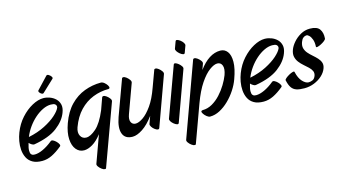

<svg xmlns="http://www.w3.org/2000/svg" viewBox="-95 -1031 2965 1646"><g transform="rotate(-15 1387.5 -208.0)"><path d="M340 -41Q293 -2 250 19Q207 40 163 40Q110 40 77.5 21Q45 2 29.5 -29.5Q14 -61 11 -99Q8 -137 15 -175.5Q22 -214 35 -247Q62 -317 108.5 -368.5Q155 -420 208.5 -449Q262 -478 308 -478Q336 -478 365 -467.5Q394 -457 415.5 -436.5Q437 -416 444.5 -385.5Q452 -355 436 -314Q411 -247 339 -192.5Q267 -138 134 -115Q125 -113 111.5 -121Q98 -129 88 -140Q75 -98 75 -75Q75 -52 82.5 -42.5Q90 -33 99.5 -31.5Q109 -30 115 -30Q147 -30 189 -49.5Q231 -69 275 -105Q283 -112 296.5 -105.5Q310 -99 323 -86Q336 -73 342 -60Q348 -47 340 -41ZM105 -191 104 -188Q186 -205 249.5 -237.5Q313 -270 352.5 -305.5Q392 -341 403 -368Q405 -372 404.5 -381.5Q404 -391 394 -399.5Q384 -408 356 -408Q322 -408 284.5 -390Q247 -372 212.5 -341.5Q178 -311 150 -272Q122 -233 105 -191ZM287 -554Q313 -580 336.5 -606.5Q360 -633 385 -658Q393 -665 406 -657Q419 -649 427 -637Q435 -625 428 -618Q403 -593 376.5 -569.5Q350 -546 324 -520Q317 -513 305.5 -519Q294 -525 287 -536Q280 -547 287 -554Z M871 -299 674 240Q673 247 663 247Q652 247 636 235.5Q620 224 609.5 209Q599 194 603 184L690 -56Q649 -3 608 21Q567 45 533 45Q491 45 463.5 12Q436 -21 432.5 -80Q429 -139 457 -217Q491 -311 547 -368.5Q603 -426 673.5 -452.5Q744 -479 819 -479Q834 -479 849 -467Q864 -455 873.5 -440Q883 -425 880 -416Q878 -409 869 -409Q797 -409 731 -383Q665 -357 612.5 -302.5Q560 -248 528 -161Q512 -116 528.5 -86Q545 -56 579 -56Q617 -56 667 -100Q717 -144 761 -249L799 -355Q802 -362 811 -362Q823 -362 838.5 -350.5Q854 -339 864.5 -324.5Q875 -310 871 -299Z M1362 -410 1203 28Q1200 36 1191 36Q1180 36 1164 24.5Q1148 13 1138 -2.5Q1128 -18 1131 -28L1155 -94Q1105 -26 1054.5 7Q1004 40 965 40Q898 40 878.5 -12.5Q859 -65 891 -155L1005 -466Q1007 -474 1017 -474Q1029 -474 1044 -462.5Q1059 -451 1069.5 -436Q1080 -421 1076 -410L983 -155Q967 -111 979 -86.5Q991 -62 1019 -62Q1047 -62 1085.5 -88.5Q1124 -115 1164.5 -172Q1205 -229 1238 -322L1291 -466Q1293 -474 1303 -474Q1315 -474 1330 -462.5Q1345 -451 1355.5 -436Q1366 -421 1362 -410Z M1509 -595 1531 -655Q1535 -666 1547.5 -662.5Q1560 -659 1574.5 -647.5Q1589 -636 1597.5 -622.5Q1606 -609 1603 -599L1581 -539Q1577 -528 1564.5 -531.5Q1552 -535 1538 -546.5Q1524 -558 1515 -571.5Q1506 -585 1509 -595ZM1304 -28 1464 -466Q1468 -477 1480.5 -473.5Q1493 -470 1507 -458.5Q1521 -447 1530 -433.5Q1539 -420 1535 -410L1376 28Q1372 39 1359.5 35.5Q1347 32 1332.5 20.5Q1318 9 1309.5 -4.5Q1301 -18 1304 -28Z M1603 -25Q1647 -25 1687.5 -48Q1728 -71 1762 -108Q1796 -145 1821.5 -187Q1847 -229 1861 -266Q1880 -319 1868.5 -349Q1857 -379 1826 -379Q1797 -379 1756 -349Q1715 -319 1672 -255.5Q1629 -192 1591 -89L1471 240Q1470 247 1460 247Q1449 247 1433 235.5Q1417 224 1406.5 209Q1396 194 1400 184L1636 -466Q1639 -473 1648 -473Q1660 -473 1675.5 -461.5Q1691 -450 1701.5 -435.5Q1712 -421 1708 -410L1689 -358Q1778 -479 1879 -479Q1918 -479 1941.5 -448Q1965 -417 1964.5 -357Q1964 -297 1932 -210Q1916 -165 1886.5 -120Q1857 -75 1818.5 -37.5Q1780 0 1737 22.5Q1694 45 1651 45Q1638 45 1622.5 33Q1607 21 1596.5 5.5Q1586 -10 1589 -18Q1593 -25 1603 -25Z M2305 -41Q2258 -2 2215 19Q2172 40 2128 40Q2075 40 2042.5 21Q2010 2 1994.5 -29.5Q1979 -61 1976 -99Q1973 -137 1980 -175.5Q1987 -214 2000 -247Q2027 -317 2073.5 -368.5Q2120 -420 2173.5 -449Q2227 -478 2273 -478Q2301 -478 2330 -467.5Q2359 -457 2380.5 -436.5Q2402 -416 2409.5 -385.5Q2417 -355 2401 -314Q2376 -247 2304 -192.5Q2232 -138 2099 -115Q2090 -113 2076.5 -121Q2063 -129 2053 -140Q2040 -98 2040 -75Q2040 -52 2047.5 -42.5Q2055 -33 2064.5 -31.5Q2074 -30 2080 -30Q2112 -30 2154 -49.5Q2196 -69 2240 -105Q2248 -112 2261.5 -105.5Q2275 -99 2288 -86Q2301 -73 2307 -60Q2313 -47 2305 -41ZM2070 -191 2069 -188Q2151 -205 2214.5 -237.5Q2278 -270 2317.5 -305.5Q2357 -341 2368 -368Q2370 -372 2369.5 -381.5Q2369 -391 2359 -399.5Q2349 -408 2321 -408Q2287 -408 2249.5 -390Q2212 -372 2177.5 -341.5Q2143 -311 2115 -272Q2087 -233 2070 -191Z M2681 -300Q2683 -338 2673.5 -363.5Q2664 -389 2651 -401.5Q2638 -414 2629 -414Q2627 -414 2617.5 -412.5Q2608 -411 2596.5 -401.5Q2585 -392 2576 -368Q2565 -337 2572 -313Q2579 -289 2596 -269.5Q2613 -250 2634.5 -231.5Q2656 -213 2673.5 -194Q2691 -175 2698.5 -153Q2706 -131 2696 -103Q2684 -69 2653.5 -41Q2623 -13 2581.5 3.5Q2540 20 2495 20Q2452 20 2424.5 11Q2397 2 2381 -21.5Q2365 -45 2356 -87Q2354 -94 2367.5 -105.5Q2381 -117 2399 -127Q2417 -137 2432 -141Q2447 -145 2448 -137Q2461 -79 2489 -49.5Q2517 -20 2542 -20Q2559 -20 2577 -27.5Q2595 -35 2605 -61Q2613 -84 2604.5 -103Q2596 -122 2577.5 -139.5Q2559 -157 2538 -175Q2517 -193 2500 -215Q2483 -237 2477 -264Q2471 -291 2484 -326Q2495 -356 2522 -387.5Q2549 -419 2587 -440.5Q2625 -462 2669 -462Q2733 -462 2755.5 -430Q2778 -398 2774 -348Q2774 -339 2759.5 -327.5Q2745 -316 2726.5 -306.5Q2708 -297 2694 -294Q2680 -291 2681 -300Z"/></g></svg>

Font: Story Script
Style: Regular
Weight: 400
Designer: Lana Roulhac, Ben Buysse
Version: Version 1.000; ttfautohint (v1.8.4.7-5d5b)